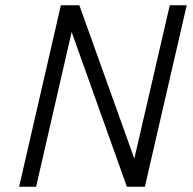

<svg xmlns="http://www.w3.org/2000/svg" viewBox="-20 -710 735 730"><path d="M625.5 -689.9H689.9L530.8 0H462.4L252.4 -588.4L117.2 0H52.7L211.4 -689.9H281.7L490.7 -106.9Z"/></svg>

Font: HK Grotesk Legacy
Style: Italic
Weight: 400
Italic angle: -13°
Designer: Alfredo Marco Pradil
Foundry: Hanken Design Co.
Version: Version 2.022;PS 002.022;hotconv 1.0.88;makeotf.lib2.5.64775